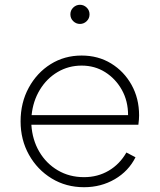

<svg xmlns="http://www.w3.org/2000/svg" viewBox="-20 -770 667 802"><path d="M331 12Q402 12 459.5 -21.5Q517 -55 546 -113L508 -133Q480 -84 434 -57Q388 -30 331 -30Q270 -30 221.5 -58.5Q173 -87 144 -136.5Q115 -186 111 -249H558Q561 -272 561 -288Q561 -359 529.5 -415.5Q498 -472 444 -505Q390 -538 321 -538Q249 -538 191.5 -502Q134 -466 100 -403.5Q66 -341 66 -263Q66 -186 101 -123.5Q136 -61 196 -24.5Q256 12 331 12ZM321 -496Q376 -496 419.5 -468.5Q463 -441 489 -394.5Q515 -348 515 -289H112Q118 -348 146.5 -395Q175 -442 220.5 -469Q266 -496 321 -496ZM314 -670Q330 -670 342 -681.5Q354 -693 354 -710Q354 -727 342 -738.5Q330 -750 314 -750Q298 -750 286 -738.5Q274 -727 274 -710Q274 -693 286 -681.5Q298 -670 314 -670Z"/></svg>

Font: Plus Jakarta Sans ExtraLight
Style: Regular
Weight: 200
Designer: Gumpita Rahayu
Foundry: Tokotype
Version: Version 2.004; ttfautohint (v1.8.3)